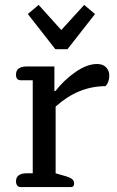

<svg xmlns="http://www.w3.org/2000/svg" viewBox="-20 -760 475 780"><path d="M254 -560H205L93 -703L137 -740L229 -638L322 -740L366 -703ZM64 0Q55 0 50 -6.5Q45 -13 45 -24Q45 -40 56.5 -48Q68 -56 88 -56H113V-434H64Q45 -434 45 -457Q45 -474 56.5 -482Q68 -490 88 -490H201V-390H205Q241 -436 287.5 -468Q334 -500 374 -500Q398 -500 411 -486.5Q424 -473 424 -453Q424 -427 409 -410Q298 -410 206 -327V-56L251 -43Q267 -38 274 -31.5Q281 -25 281 -14Q281 0 268 0Z"/></svg>

Font: Maitree Medium
Style: Regular
Weight: 500
Designer: CadsonDemak Team
Foundry: CadsonDemak
Version: Version 1.010